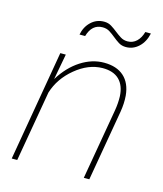

<svg xmlns="http://www.w3.org/2000/svg" viewBox="-109 -806 754 887"><g transform="rotate(15 268.0 -362.0)"><path d="M502.4 -724.1Q493.2 -682.1 467 -658Q440.9 -633.8 406.7 -633.8Q386.2 -633.8 371.3 -643.3Q356.4 -652.8 342.5 -664.3Q328.6 -675.8 314 -685.1Q299.3 -694.3 280.3 -694.3Q229 -694.3 211.9 -634.3H185.1Q192.4 -672.4 218.3 -696.8Q244.1 -721.2 280.3 -721.2Q300.3 -721.2 315.7 -711.4Q331.1 -701.7 344.5 -690.9Q357.9 -680.2 372.8 -670.7Q387.7 -661.1 406.7 -661.1Q432.1 -661.1 450 -678.2Q467.8 -695.3 475.6 -724.1ZM125 -405.3Q164.6 -469.2 218.3 -503.7Q272 -538.1 329.1 -538.1Q389.6 -538.1 424.3 -506.8Q459 -475.6 464.4 -416.5Q467.3 -379.4 460.4 -338.9L401.9 0H375.5L434.1 -338.9Q439.9 -373 439 -406.2Q436.5 -458 408.4 -485.4Q380.4 -512.7 328.1 -512.2Q261.2 -511.2 199.5 -460.2Q137.7 -409.2 115.7 -338.4L57.1 0H30.8L121.6 -528.3H147.9Z"/></g></svg>

Font: TypoPRO Roboto
Style: Italic
Weight: 250
Italic angle: -12°
Designer: Google
Version: Version 2.136; 2016